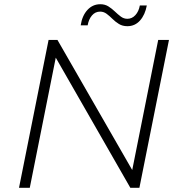

<svg xmlns="http://www.w3.org/2000/svg" viewBox="-20 -889 854 909"><path d="M70 0 210 -700H252L606 -84L729 -700H780L640 0H597L244 -616L121 0ZM583 -765Q560 -765 543 -775.5Q526 -786 512.5 -799.5Q499 -813 485 -823.5Q471 -834 454 -834Q431 -834 415.5 -816Q400 -798 395 -769H362Q369 -815 394 -842Q419 -869 455 -869Q477 -869 493.5 -858.5Q510 -848 524 -834.5Q538 -821 552 -810.5Q566 -800 583 -800Q605 -800 621 -817.5Q637 -835 642 -863H675Q667 -819 643 -792Q619 -765 583 -765Z"/></svg>

Font: Montserrat Light
Style: Italic
Weight: 300
Italic angle: -11.3°
Designer: Julieta Ulanovsky
Foundry: Julieta Ulanovsky
Version: Version 9.000; ttfautohint (v1.8.4.7-5d5b)